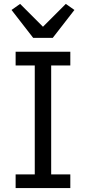

<svg xmlns="http://www.w3.org/2000/svg" viewBox="-20 -963 440 983"><path d="M340 0H60V-70H158V-628H60V-698H340V-628H242V-70H340ZM250 -769H150L39 -912L83 -943L200 -826L317 -943L361 -912Z"/></svg>

Font: IBM Plex Sans
Style: Regular
Weight: 400
Designer: Mike Abbink, Paul van der Laan, Pieter van Rosmalen
Foundry: Bold Monday
Version: Version 3.201